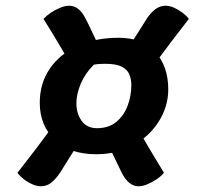

<svg xmlns="http://www.w3.org/2000/svg" viewBox="-20 -671 706 671"><path d="M316 -132Q223 -132 171 -182.5Q119 -233 119 -312Q119 -380 154 -431Q189 -482 251 -510.5Q313 -539 395 -539Q478 -539 523 -489Q568 -439 568 -359Q568 -314 549.5 -273.5Q531 -233 497.5 -201Q464 -169 418 -150.5Q372 -132 316 -132ZM123 -20Q109 -20 93 -27Q77 -34 63.5 -44.5Q50 -55 41 -67Q74 -109 110 -156.5Q146 -204 184 -258L275 -201Q254 -169 232.5 -135.5Q211 -102 189 -66Q173 -43 157.5 -31.5Q142 -20 123 -20ZM464 -20Q430 -20 406 -66Q389 -102 372.5 -135.5Q356 -169 340 -201L452 -239Q479 -190 504.5 -147.5Q530 -105 553 -67Q543 -55 527.5 -44.5Q512 -34 495 -27Q478 -20 464 -20ZM319 -223Q360 -223 386.5 -245Q413 -267 426 -301.5Q439 -336 439 -374Q439 -394 432 -411Q425 -428 405.5 -438Q386 -448 348 -448Q339 -448 329 -447.5Q319 -447 308 -445Q277 -414 262 -378Q247 -342 247 -310Q247 -274 265.5 -248.5Q284 -223 319 -223ZM236 -430Q215 -467 198.5 -495.5Q182 -524 166 -550Q150 -576 132 -605Q142 -616 157.5 -626.5Q173 -637 190.5 -644Q208 -651 221 -651Q257 -651 279 -606Q291 -583 299.5 -564.5Q308 -546 316.5 -528.5Q325 -511 335 -490ZM510 -432 406 -470Q427 -503 449 -536.5Q471 -570 493 -606Q523 -651 558 -651Q573 -651 588.5 -644Q604 -637 618 -626.5Q632 -616 640 -605Q611 -568 578 -524.5Q545 -481 510 -432Z"/></svg>

Font: Lemonada Medium
Style: Regular
Weight: 500
Designer: Mohamed Gaber (Arabic), Eduardo Tunni (Latin)
Foundry: Kief Type Foundry
Version: Version 4.004; ttfautohint (v1.8.2)